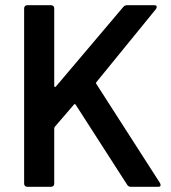

<svg xmlns="http://www.w3.org/2000/svg" viewBox="-20 -720 660 740"><path d="M177 0C184 0 189 -5 189 -12V-224C189 -226 190 -228 191 -231L265 -317C266 -318 267 -319 268 -319C269 -319 271 -318 272 -316L470 -8C473 -3 478 0 484 0H589C596 0 599 -2 599 -7C599 -8 598 -10 597 -14L351 -397C350 -398 350 -399 350 -400C350 -401 351 -403 352 -404L581 -685C583 -688 584 -691 584 -693C584 -698 581 -700 574 -700H470C464 -700 459 -698 455 -693L195 -386C194 -385 193 -385 192 -385C192 -385 189 -385 189 -389V-688C189 -695 184 -700 177 -700H85C78 -700 73 -695 73 -688V-12C73 -5 78 0 85 0Z"/></svg>

Font: Barlow SemiBold Numbers
Style: Regular
Weight: 600
Designer: Jeremy Tribby
Foundry: Tribby Type
Version: Version 1.408